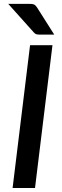

<svg xmlns="http://www.w3.org/2000/svg" viewBox="-20 -948 314 968"><path d="M21.5 0ZM156.5 0H43.5L131.5 -720H244.5ZM125.5 -928.5Q134 -928.5 140 -928Q146 -927.5 150.8 -925.5Q155.5 -923.5 159.2 -919.8Q163 -916 167 -910L253.5 -773.5H182.5Q171 -773.5 164.2 -775Q157.5 -776.5 150.5 -784.5L21.5 -928.5Z"/></svg>

Font: Lato Semibold
Style: Italic
Weight: 600
Italic angle: -7°
Designer: Lukasz Dziedzic
Foundry: tyPoland Lukasz Dziedzic
Version: Version 2.006; 2014-01-15